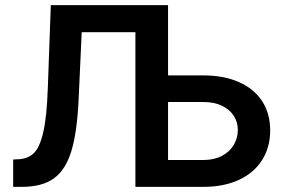

<svg xmlns="http://www.w3.org/2000/svg" viewBox="-20 -727 1109 747"><path d="M31.2 -106.4 49.8 -107.4Q87.9 -108.4 111.3 -130.9Q134.8 -153.3 148.4 -212.9Q162.1 -272.5 166 -383.8L177.7 -707H633.8V-433.6H771.5Q852.1 -433.6 910.6 -407.2Q969.2 -380.9 1000.2 -332.8Q1031.2 -284.7 1031.2 -219.7Q1031.2 -154.8 1000.2 -105Q969.2 -55.2 910.4 -27.6Q851.6 0 771.5 0H506.8V-601.6H297.9L286.1 -343.8Q280.3 -213.9 257.8 -139.9Q235.4 -65.9 189.7 -33Q144 0 64.5 0H31.2ZM771.5 -104.5Q813 -104.5 843.3 -120.4Q873.5 -136.2 889.4 -163.1Q905.3 -189.9 905.3 -221.7Q905.3 -252 889.4 -276.6Q873.5 -301.3 843.3 -315.7Q813 -330.1 771.5 -330.1H633.8V-104.5Z"/></svg>

Font: Pretendard GOV SemiBold
Style: Regular
Weight: 600
Designer: Base glyphs from Inter by Rasmus Andersson; Hangeul glyphs from Noto Sans CJK(Source Han Sans) by Jang Soo-young and Kan
Foundry: Kil Hyung-jin
Version: Version 1.309